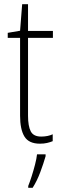

<svg xmlns="http://www.w3.org/2000/svg" viewBox="-20 -677 292 918"><path d="M177 -24Q193 -24 207.5 -27Q222 -30 232 -35V-2Q220 3 205 6.5Q190 10 171 10Q118 10 97 -24Q76 -58 76 -124V-496H17V-520L76 -530L86 -657H114V-529H233V-496H114V-124Q114 -74 127 -49Q140 -24 177 -24ZM198 70Q188 105 172.5 146.5Q157 188 136 221H115V212Q122 195 131 167Q140 139 147.5 110Q155 81 157 61H198Z"/></svg>

Font: Noto Sans Arabic Cond ExtLt
Style: Regular
Weight: 200
Width: 3
Designer: Monotype Design Team, Nadine Chahine, Nizar Qandah and Khaled Hosny
Foundry: Monotype Imaging Inc.
Version: Version 2.012; ttfautohint (v1.8.4.7-5d5b)